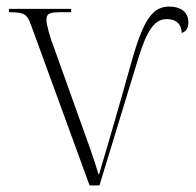

<svg xmlns="http://www.w3.org/2000/svg" viewBox="-20 -563 594 583"><path d="M76 -482 252 0H282L399 -383C427 -475 451 -505 486 -505C514 -505 530 -492 532 -463C544 -467 552 -476 552 -495C552 -529 525 -543 495 -543C447 -543 418 -512 381 -381C330 -199 297 -88 281 -34H279C266 -79 243 -142 221 -203L143 -421C132 -448 121 -489 121 -502C121 -525 133 -526 178 -526H196V-536H7V-526C57 -526 63 -519 76 -482Z"/></svg>

Font: Noto Serif Display ExtraLight
Style: Regular
Weight: 200
Designer: Monotype Design Team
Foundry: Monotype Imaging Inc.
Version: Version 2.009